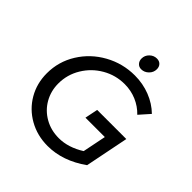

<svg xmlns="http://www.w3.org/2000/svg" viewBox="-231 -1051 1226 1226"><g transform="rotate(45 382.5 -437.5)"><path d="M450 -380H713L654 -85Q525 7 389 7Q295 7 219 -36Q143 -79 100 -153Q57 -227 57 -318Q57 -424 112.5 -513Q168 -602 262 -654Q356 -706 465 -706Q538 -706 603 -680.5Q668 -655 715 -609L653 -539Q616 -578 565.5 -599.5Q515 -621 458 -621Q377 -621 307.5 -581Q238 -541 196.5 -472.5Q155 -404 155 -324Q155 -256 187 -200Q219 -144 276 -111.5Q333 -79 404 -79Q489 -79 575 -133L607 -292H432ZM536 -833Q536 -804 514.5 -783Q493 -762 465 -762Q444 -762 431 -776.5Q418 -791 418 -812Q418 -841 439 -861.5Q460 -882 488 -882Q510 -882 523 -868.5Q536 -855 536 -833Z"/></g></svg>

Font: Gontserrat
Style: Italic
Weight: 400
Italic angle: -11.3°
Designer: Julieta Ulanovsky
Foundry: Julieta Ulanovsky
Version: Version 6.001